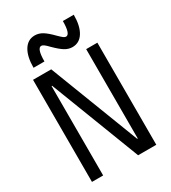

<svg xmlns="http://www.w3.org/2000/svg" viewBox="-228 -1076 1056 1189"><g transform="rotate(-30 300.0 -481.5)"><path d="M70 0V-730H200L446 -91H450V-730H530V0H400L154 -639H150V0ZM384 -783Q356 -783 330 -799Q304 -815 267 -852Q248 -872 237.5 -879.5Q227 -887 219 -887Q188 -887 188 -793H110Q110 -873 138 -918Q166 -963 216 -963Q244 -963 270 -947.5Q296 -932 333 -894Q352 -875 362.5 -867Q373 -859 381 -859Q412 -859 412 -953H490Q490 -873 462 -828Q434 -783 384 -783Z"/></g></svg>

Font: M PLUS Code Latin 60
Style: Regular
Weight: 400
Width: 7
Monospace: yes
Designer: Coji Morishita
Foundry: UNDERFOREST DESIGN
Version: Version 1.005; ttfautohint (v1.8.3)